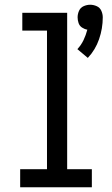

<svg xmlns="http://www.w3.org/2000/svg" viewBox="-20 -789 472 809"><path d="M350 -545Q382 -579 397.5 -624Q413 -669 413 -716Q413 -730 407 -743.5Q401 -757 387.5 -763Q374 -769 360 -769Q346 -769 332.5 -763Q319 -757 313 -743.5Q307 -730 307 -716Q307 -704 311 -692Q315 -680 325.5 -673Q336 -666 348 -664Q342 -641 332 -620Q322 -599 306 -582ZM65 0H367V-76H263V-735H74V-660H178V-76H65Z"/></svg>

Font: Iosevka Sparkle
Style: Regular
Weight: 400
Designer: Belleve Invis
Foundry: Belleve Invis
Version: Version 4.5.0; ttfautohint (v1.8.3)